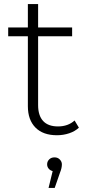

<svg xmlns="http://www.w3.org/2000/svg" viewBox="-20 -656 438 937"><path d="M365 -33Q346 -15 317.5 -5.5Q289 4 258 4Q190 4 153 -33.5Q116 -71 116 -138V-479H20V-522H116V-636H166V-522H332V-479H166V-143Q166 -92 190.5 -65.5Q215 -39 263 -39Q312 -39 344 -68ZM282 146Q282 164 273 186L247 261H217L237 179Q225 176 217.5 167Q210 158 210 146Q210 132 220 122Q230 112 246 112Q262 112 272 122.5Q282 133 282 146Z"/></svg>

Font: Idrija Light
Style: Regular
Weight: 300
Designer: Julieta Ulanovsky
Foundry: Julieta Ulanovsky
Version: Version 7.200